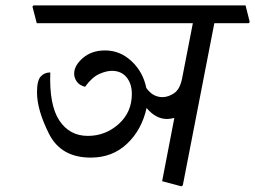

<svg xmlns="http://www.w3.org/2000/svg" viewBox="-20 -669 929 699"><path d="M760.3 -584.5 645.5 5.9 640.1 9.3 570.3 -9.3 614.7 -239.7Q606.4 -237.8 600.3 -236.8Q594.2 -235.8 588.9 -235.8Q566.4 -235.8 547.6 -246.6Q528.8 -257.3 513.7 -275.9Q496.1 -196.3 442.6 -145.8Q389.2 -95.2 310.5 -95.2Q202.1 -95.2 158.4 -181.9Q114.7 -268.6 114.7 -333Q114.7 -375.5 128.2 -390.4Q141.6 -405.3 163.1 -405.3Q158.7 -287.1 195.8 -230.7Q232.9 -174.3 299.8 -174.3Q363.8 -174.3 411.9 -217.3Q460 -260.3 460 -327.1Q460 -364.3 440.7 -387.7Q421.4 -411.1 387.7 -411.1Q366.7 -411.1 340.8 -399.4Q314.9 -387.7 289.6 -353Q269 -358.4 259.5 -372.1Q250 -385.7 250 -400.9Q250 -430.7 282 -458Q314 -485.4 362.3 -485.4Q417.5 -485.4 459.2 -446Q501 -406.7 512.7 -348.6Q526.4 -330.1 540.8 -322.8Q555.2 -315.4 571.3 -315.4Q592.8 -315.4 614 -329.8Q635.3 -344.2 643.1 -384.3L682.1 -584.5H113.8L98.1 -645L102.1 -649.4H874L889.2 -588.9L885.7 -584.5Z"/></svg>

Font: Sitara
Style: Italic
Weight: 400
Italic angle: -11°
Designer: Neelakash Kshetrimayum
Foundry: Neelakash Kshetrimayum
Version: Version 1.000;PS Version 1.000;PS 1.0;hotconv 1.;hotconv 1.0